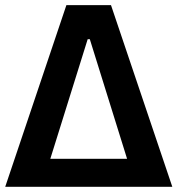

<svg xmlns="http://www.w3.org/2000/svg" viewBox="-23 -720 684 740"><path d="M-2.9 0 232.9 -700.2H404.8L641.1 0ZM170.9 -107.9H466.8L323.2 -568.8H314.9Z"/></svg>

Font: Fixel Text SemiBold
Style: Regular
Weight: 600
Width: 4
Designer: AlfaBravo + MacPaw
Foundry: Kyrylo Tkachov, Marchela Mozhyna, Serhii Makarenko, Maria Weinstein, Zakhar Kryvoshyya
Version: Version 1.211